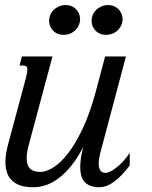

<svg xmlns="http://www.w3.org/2000/svg" viewBox="-20 -747 617 777"><path d="M192.4 -518.6 97.7 -165.5Q87.9 -130.4 87.9 -106.4Q87.9 -78.6 101.1 -64.9Q114.3 -51.3 143.6 -51.3Q166.5 -51.3 195.8 -69.3Q225.1 -87.4 255.6 -126.7Q286.1 -166 315.4 -228.3Q344.7 -290.5 368.2 -378.4L405.3 -518.6H489.7L393.6 -157.2Q391.6 -150.4 389.2 -141.4Q386.7 -132.3 384.5 -122.8Q382.3 -113.3 380.9 -103.3Q379.4 -93.3 379.4 -84.5Q379.4 -68.8 385.5 -58.1Q391.6 -47.4 408.2 -47.4Q414.6 -47.4 425.5 -52.5Q436.5 -57.6 450 -67.9Q463.4 -78.1 477.5 -93.3Q491.7 -108.4 504.9 -128.4V-77.1Q490.2 -58.1 475.3 -42Q460.4 -25.9 445.1 -14.2Q429.7 -2.4 413.8 4.2Q397.9 10.7 381.3 10.7Q359.4 10.7 344.5 4.4Q329.6 -2 320.8 -12.7Q312 -23.4 308.3 -38.1Q304.7 -52.7 304.7 -68.8Q304.7 -89.8 308.1 -111.6Q311.5 -133.3 317.4 -152.8Q293.9 -107.9 269 -76.9Q244.1 -45.9 218.3 -26.4Q192.4 -6.8 166.3 2Q140.1 10.7 114.3 10.7Q84.5 10.7 63.2 3.7Q42 -3.4 28.3 -16.6Q14.6 -29.8 8.3 -48.6Q2 -67.4 2 -90.8Q2 -124 12.7 -162.6L85.4 -433.6Q87.9 -443.8 89.4 -451.4Q90.8 -459 90.8 -464.4Q90.8 -474.6 86.2 -478.3Q81.5 -481.9 72.8 -481.9H59.1L68.8 -518.6ZM235.8 -606Q224.1 -606 213.9 -610.1Q203.6 -614.3 195.8 -621.8Q188 -629.4 183.3 -640.1Q178.7 -650.9 178.7 -663.6Q178.7 -672.9 182.6 -684.1Q186.5 -695.3 195.1 -704.6Q203.6 -713.9 216.6 -720.2Q229.5 -726.6 247.1 -726.6Q258.8 -726.6 269.3 -722.2Q279.8 -717.8 287.4 -710.2Q294.9 -702.6 299.6 -691.9Q304.2 -681.2 304.2 -668.5Q304.2 -658.7 300.3 -647.9Q296.4 -637.2 287.8 -627.7Q279.3 -618.2 266.4 -612.1Q253.4 -606 235.8 -606ZM407.7 -606Q396 -606 385.7 -610.1Q375.5 -614.3 367.7 -621.8Q359.9 -629.4 355.2 -640.1Q350.6 -650.9 350.6 -663.6Q350.6 -672.9 354.5 -684.1Q358.4 -695.3 366.9 -704.6Q375.5 -713.9 388.4 -720.2Q401.4 -726.6 418.9 -726.6Q430.7 -726.6 441.2 -722.2Q451.7 -717.8 459.2 -710.2Q466.8 -702.6 471.4 -691.9Q476.1 -681.2 476.1 -668.5Q476.1 -658.7 472.2 -647.9Q468.3 -637.2 459.7 -627.7Q451.2 -618.2 438.2 -612.1Q425.3 -606 407.7 -606Z"/></svg>

Font: Arian Grqi
Style: Italic
Weight: 400
Italic angle: -15°
Designer: Ruben Hakobyan (Tarumian)
Foundry: Ruben Hakobyan (Tarumian)
Version: Version 1.002